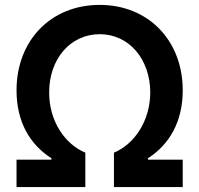

<svg xmlns="http://www.w3.org/2000/svg" viewBox="-20 -757 806 777"><path d="M325.3 0V-139.2C242.9 -173.3 178.6 -267 179 -382.8C178.6 -516.7 263.5 -618.6 383.5 -618.6C503.2 -618.6 587.7 -516.7 588.1 -382.8C587.7 -267 523.4 -173.3 441.1 -139.2V0H719.5V-110.8H578.8V-116.5C665.1 -172.2 719.5 -263.8 719.5 -391.3C719.5 -593.8 579.5 -737.2 383.5 -737.2C186.4 -737.2 46.9 -593.8 46.9 -391.3C46.9 -263.8 100.9 -172.2 188.2 -116.5V-110.8H46.9V0Z"/></svg>

Font: Riot Sans 2.0
Style: Bold
Weight: 600
Designer: Rasmus Andersson
Foundry: rsms
Version: Version 3.006;hotconv 1.0.109;makeotfexe 2.5.65596